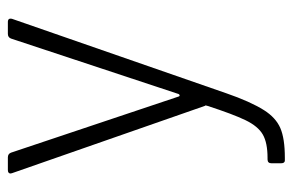

<svg xmlns="http://www.w3.org/2000/svg" viewBox="-148 -396 744 488"><g transform="rotate(-90 224.0 -152.0)"><path d="M53 190V166Q53 156 63 156H67Q105 156 126 144Q147 132 162.5 100Q178 68 199 3Q201 -2 199 -3L28 -493L27 -497Q27 -504 36 -504H68Q77 -504 80 -496L223 -69Q224 -67 226 -67.5Q228 -68 229 -70L370 -496Q373 -504 382 -504H412Q423 -504 420 -493L231 51Q210 112 188 147Q169 177 142.5 188.5Q116 200 67 200H60Q53 200 53 190Z"/></g></svg>

Font: Barlow GEO Light
Style: Regular
Weight: 300
Designer: Jeremy Tribby
Foundry: Tribby Type
Version: Version 1.408